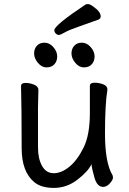

<svg xmlns="http://www.w3.org/2000/svg" viewBox="-20 -896 630 940"><path d="M485 19Q455 19 442 -27.5Q429 -74 428 -92Q410 -55 358 -15.5Q306 24 244 24Q182 24 148 -4Q86 -55 86 -171Q86 -368 83 -474Q83 -490 105 -490Q126 -490 147 -481.5Q168 -473 168 -456L166 -368V-175Q166 -119 186 -83.5Q206 -48 243 -48Q281 -48 320 -80Q359 -112 389.5 -174Q420 -236 420 -342V-475Q420 -491 443 -491Q465 -491 485.5 -483Q506 -475 506 -458Q494 -385 494 -242Q494 -99 531 -38Q533 -34 533 -25Q533 -16 518 1.5Q503 19 485 19ZM208 -566Q184 -566 165.5 -588.5Q147 -611 147 -634Q147 -657 160.5 -672Q174 -687 198 -687Q222 -687 241 -665.5Q260 -644 260 -620Q260 -596 246 -581Q232 -566 208 -566ZM391 -566Q367 -566 348.5 -588.5Q330 -611 330 -634Q330 -657 343.5 -672Q357 -687 381 -687Q405 -687 424 -665.5Q443 -644 443 -620Q443 -596 429 -581Q415 -566 391 -566ZM246 -748Q246 -772 399 -874Q403 -876 411 -876Q420 -876 435 -865Q473 -839 473 -816Q473 -805 462 -800Q413 -782 365 -765.5Q317 -749 296.5 -737Q276 -725 268 -725Q260 -725 253 -732Q246 -739 246 -748Z"/></svg>

Font: LXGW WenKai TC
Style: Bold
Weight: 700
Designer: LXGW / Fontworks Inc.
Foundry: LXGW / Fontworks Inc.
Version: Version 1.330;April 28, 2024